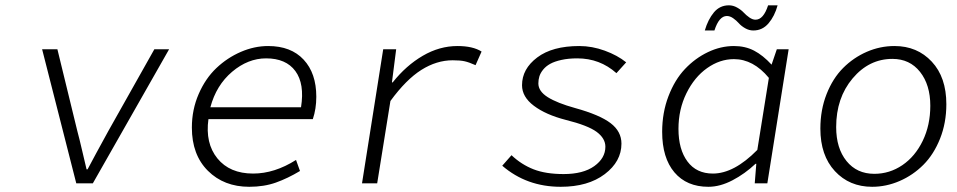

<svg xmlns="http://www.w3.org/2000/svg" viewBox="-20 -697 3638 730"><path d="M270 0 140.1 -509.8H198.2L273.9 -199.2Q281.7 -170.4 293.5 -119.6Q305.2 -68.8 309.1 -53.2H313Q316.4 -59.6 345.7 -114.3Q375 -168.9 392.1 -199.2L566.9 -509.8H623L333 0Z M927.7 13.2Q831.5 13.2 770.5 -47.6Q709.5 -108.4 709.5 -211.9Q709.5 -280.3 735.4 -339.6Q761.2 -398.9 802.7 -438.2Q844.2 -477.5 895.8 -499.8Q947.3 -522 999.5 -522Q1086.4 -522 1134.5 -470.2Q1182.6 -418.5 1182.6 -329.1Q1182.6 -283.2 1169.4 -244.1H772.5Q759.8 -152.3 806.6 -94.7Q853.5 -37.1 942.4 -37.1Q1023.9 -37.1 1105.5 -88.9L1120.6 -46.9Q1074.2 -19 1029.1 -2.9Q983.9 13.2 927.7 13.2ZM779.8 -289.1H1124.5Q1138.7 -378.4 1103 -426.8Q1067.4 -475.1 991.7 -475.1Q922.9 -475.1 862.5 -424.1Q802.2 -373 779.8 -289.1Z M1356.4 0 1437 -509.8H1486.3L1470.2 -383.8H1473.1Q1523.9 -447.8 1587.4 -484.9Q1650.9 -522 1719.2 -522Q1777.8 -522 1811 -501L1788.1 -449.2Q1763.2 -460.4 1746.3 -464.1Q1729.5 -467.8 1701.2 -467.8Q1640.1 -467.8 1582 -431.2Q1523.9 -394.5 1464.4 -313L1414.1 0Z M2111.8 13.2Q1982.4 13.2 1889.6 -66.9L1924.8 -106.9Q1962.4 -71.3 2008.8 -53.2Q2055.2 -35.2 2123 -35.2Q2197.3 -35.2 2239.5 -65.4Q2281.7 -95.7 2281.7 -139.2Q2281.7 -170.9 2248.5 -195.6Q2215.3 -220.2 2130.9 -241.2Q2055.2 -260.7 2010 -294.7Q1964.8 -328.6 1964.8 -373Q1964.8 -435.1 2022.5 -478.5Q2080.1 -522 2182.6 -522Q2231 -522 2279.3 -504.4Q2327.6 -486.8 2360.8 -460L2323.7 -418.9Q2260.7 -475.1 2174.8 -475.1Q2141.1 -475.1 2114.7 -469.2Q2088.4 -463.4 2072 -454.3Q2055.7 -445.3 2045.2 -432.4Q2034.7 -419.4 2030.8 -406.7Q2026.9 -394 2026.9 -379.9Q2026.9 -350.1 2062.5 -327.6Q2098.1 -305.2 2167 -286.1Q2260.3 -260.3 2301.5 -228.8Q2342.8 -197.3 2342.8 -150.9Q2342.8 -83 2279.3 -34.9Q2215.8 13.2 2111.8 13.2Z M2659.7 -581.1Q2671.9 -623 2694.3 -649.9Q2716.8 -676.8 2751.5 -676.8Q2767.6 -676.8 2782.7 -668.2Q2797.9 -659.7 2807.4 -649.4Q2816.9 -639.2 2829.1 -630.6Q2841.3 -622.1 2852.5 -622.1Q2882.8 -622.1 2900.4 -676.8H2936.5Q2925.3 -635.7 2902.1 -608.4Q2878.9 -581.1 2844.2 -581.1Q2828.1 -581.1 2813.2 -589.6Q2798.3 -598.1 2789.1 -608.6Q2779.8 -619.1 2767.6 -627.7Q2755.4 -636.2 2743.7 -636.2Q2713.9 -636.2 2696.3 -581.1ZM2673.3 13.2Q2590.8 13.2 2544.2 -41.7Q2497.6 -96.7 2497.6 -195.8Q2497.6 -268.6 2521.5 -331.1Q2545.4 -393.6 2584.2 -434.6Q2623 -475.6 2671.6 -498.8Q2720.2 -522 2770.5 -522Q2813.5 -522 2847.2 -504.4Q2880.9 -486.8 2913.6 -451.2L2933.6 -509.8H2978.5L2897.5 0H2849.6L2855.5 -74.2H2852.5Q2812 -36.1 2764.9 -11.5Q2717.8 13.2 2673.3 13.2ZM2690.4 -37.1Q2771 -37.1 2859.4 -127L2903.3 -400.9Q2844.2 -472.2 2770.5 -472.2Q2716.8 -472.2 2668.5 -438Q2620.1 -403.8 2589.8 -342.3Q2559.6 -280.8 2559.6 -207Q2559.6 -128.9 2593.8 -83Q2627.9 -37.1 2690.4 -37.1Z M3295.9 13.2Q3209.5 13.2 3154.3 -46.4Q3099.1 -106 3099.1 -208Q3099.1 -279.3 3122.8 -339.4Q3146.5 -399.4 3185.8 -438.7Q3225.1 -478 3275.6 -500Q3326.2 -522 3380.9 -522Q3467.3 -522 3522.7 -462.6Q3578.1 -403.3 3578.1 -300.8Q3578.1 -230 3554.2 -169.9Q3530.3 -109.9 3490.7 -70.3Q3451.2 -30.8 3400.4 -8.8Q3349.6 13.2 3295.9 13.2ZM3304.2 -36.1Q3362.3 -36.1 3410.9 -69.1Q3459.5 -102.1 3488.3 -161.6Q3517.1 -221.2 3517.1 -294.9Q3517.1 -374.5 3478 -423.8Q3439 -473.1 3373 -473.1Q3284.2 -473.1 3221.7 -398.9Q3159.2 -324.7 3159.2 -213.9Q3159.2 -133.3 3198.5 -84.7Q3237.8 -36.1 3304.2 -36.1Z"/></svg>

Font: Office Code Pro Light Italic
Style: Regular
Weight: 300
Italic angle: -9°
Designer: Nathan Rutzky & Paul D. Hunt
Foundry: Adobe Systems Incorporated
Version: Version 1.004;PS 001.004;hotconv 1.0.70;makeotf.lib2.5.58329